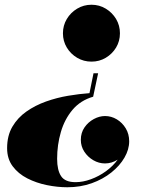

<svg xmlns="http://www.w3.org/2000/svg" viewBox="-20 -550 670 810"><path d="M373 -142Q319.5 -126.5 286 -86.8Q252.5 -47 236.8 7Q221 61 221 120Q221 168 237.8 193.2Q254.5 218.5 299 218.5Q330 218.5 363.5 206.2Q397 194 426.8 172.5Q456.5 151 476.5 123.5Q451 139.5 423 139.5Q397 139.5 373.8 126Q350.5 112.5 335.8 90Q321 67.5 321 40Q321 10 336.5 -12.5Q352 -35 375.8 -47.8Q399.5 -60.5 423 -60.5Q449.5 -60.5 472.8 -46.5Q496 -32.5 510.5 -8.5Q525 15.5 525 46Q525 80.5 505.2 114.8Q485.5 149 450 177.5Q414.5 206 367 223Q319.5 240 264 240Q222.5 240 178 231Q133.5 222 95.2 202.5Q57 183 33.5 151.5Q10 120 10 75Q10 22.5 32.2 -15.5Q54.5 -53.5 91.5 -79.5Q128.5 -105.5 174.2 -121.8Q220 -138 267.5 -146Q315 -154 357.5 -157L374.5 -241H394ZM486 -409.5Q486 -376.5 469.8 -349.5Q453.5 -322.5 426.2 -306.2Q399 -290 366 -290Q333 -290 305.5 -306.2Q278 -322.5 261.8 -349.5Q245.5 -376.5 245.5 -409.5Q245.5 -442.5 261.8 -469.8Q278 -497 305.5 -513.5Q333 -530 366 -530Q399 -530 426.2 -513.5Q453.5 -497 469.8 -469.8Q486 -442.5 486 -409.5Z"/></svg>

Font: Bodoni* 11pt Fatface
Style: Italic
Weight: 900
Italic angle: -13°
Version: Version 2.3